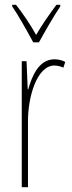

<svg xmlns="http://www.w3.org/2000/svg" viewBox="-20 -783 302 803"><path d="M119 -606H143C169 -653 203 -713 232 -756V-763H216C182 -717 157 -681 131 -637C107 -681 73 -730 47 -763H31V-756C53 -725 92 -656 119 -606ZM208 -535C141 -535 113 -462 98 -409H96L91 -527H71V0H97V-277C97 -380 135 -509 208 -509C222 -509 237 -504 245 -500L253 -524C239 -532 221 -535 208 -535Z"/></svg>

Font: Noto Sans Arabic ExtCond Thin
Style: Regular
Weight: 100
Width: 2
Designer: Monotype Design Team, Nadine Chahine, Nizar Qandah and Khaled Hosny
Foundry: Monotype Imaging Inc.
Version: Version 2.012